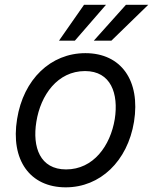

<svg xmlns="http://www.w3.org/2000/svg" viewBox="-20 -776 643 807"><path d="M256.4 11.4C400.9 11.4 516 -98 543.3 -264.2C571 -437.5 489 -552.6 338.8 -552.6C193.5 -552.6 78.5 -443.2 51.8 -275.6C23.8 -103.7 105.5 11.4 256.4 11.4ZM132.8 -264.2C150.6 -376.4 221.9 -477.3 337.4 -477.3C446.4 -477.3 479 -382.1 462.4 -275.6C443.9 -163 372.5 -63.9 257.8 -63.9C148.1 -63.9 115.4 -157.7 132.8 -264.2ZM228 -605.1H294.7L425.4 -755.7H333.1ZM374.3 -605.1H448.2L603 -755.7H509.2Z"/></svg>

Font: Magic Ui Pro
Style: Italic
Weight: 400
Italic angle: -9.39999°
Designer: Stefan Endress, Andreas Faust
Version: Version 1.000;FEAKit 1.0